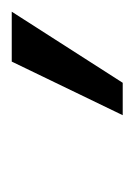

<svg xmlns="http://www.w3.org/2000/svg" viewBox="29 -819 229 327"><g transform="rotate(-90 143.5 -655.5)"><path d="M110.8 -561 202.1 -750H287.1L166 -561Z"/></g></svg>

Font: Lobster Two
Style: Italic
Weight: 400
Designer: Pablo Impallari
Foundry: Pablo Impallari. www.impallari.com
Version: Version 1.006